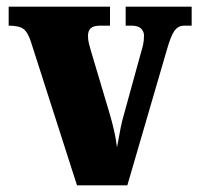

<svg xmlns="http://www.w3.org/2000/svg" viewBox="-20 -556 595 576"><path d="M72 -433Q63 -460 50 -469.5Q37 -479 6 -479V-536H310V-479H280Q260 -479 252 -471Q244 -463 244 -449Q244 -437 246.5 -426.5Q249 -416 252 -406L308 -218Q317 -188 322.5 -163Q328 -138 331 -114Q335 -133 338.5 -154Q342 -175 347 -195L402 -395Q407 -411 409.5 -423Q412 -435 412 -450Q412 -461 403.5 -470Q395 -479 375 -479H357V-536H555V-479H532Q515 -479 504 -464.5Q493 -450 481 -408L362 0H211Z"/></svg>

Font: Noto Serif Condensed Black
Style: Regular
Weight: 900
Width: 3
Designer: Monotype Design Team
Foundry: Monotype Imaging Inc.
Version: Version 2.015; ttfautohint (v1.8.4.7-5d5b)